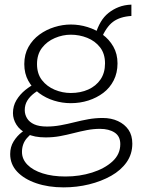

<svg xmlns="http://www.w3.org/2000/svg" viewBox="-20 -589 621 830"><path d="M255 221Q189 221 136.5 203Q84 185 54 153Q24 121 24 77Q24 46 39 22Q54 -2 75 -18Q96 -34 114 -42L145 -27Q117 -16 96 8.5Q75 33 75 68Q75 99 98.5 123Q122 147 164.5 160.5Q207 174 263 174Q324 174 378 157Q432 140 466 109Q500 78 500 34Q500 0 475.5 -16Q451 -32 412 -32Q384 -32 355.5 -26.5Q327 -21 298 -13.5Q269 -6 239.5 -0.5Q210 5 177 5Q128 5 97 -10.5Q66 -26 51 -50Q36 -74 36 -100Q36 -131 51 -156Q66 -181 89.5 -200Q113 -219 139 -231L172 -214Q149 -202 129 -187Q109 -172 98 -154Q87 -136 87 -113Q87 -94 97 -77.5Q107 -61 128 -51.5Q149 -42 183 -42Q212 -42 242 -47.5Q272 -53 301.5 -60.5Q331 -68 361.5 -73.5Q392 -79 424 -79Q461 -79 490 -65.5Q519 -52 535.5 -28Q552 -4 552 32Q552 77 527.5 112Q503 147 460.5 171Q418 195 365 208Q312 221 255 221ZM286 -143Q249 -143 213.5 -154Q178 -165 149 -186.5Q120 -208 102.5 -239.5Q85 -271 85 -312Q85 -354 103 -386Q121 -418 150.5 -439.5Q180 -461 215.5 -472Q251 -483 286 -483Q323 -483 358.5 -472Q394 -461 423 -440Q452 -419 470 -387.5Q488 -356 488 -315Q488 -274 471.5 -241.5Q455 -209 426.5 -187.5Q398 -166 362 -154.5Q326 -143 286 -143ZM286 -187Q328 -187 361.5 -202Q395 -217 414.5 -245.5Q434 -274 434 -315Q434 -357 412.5 -384.5Q391 -412 357 -425.5Q323 -439 286 -439Q251 -439 217 -424.5Q183 -410 161.5 -382Q140 -354 140 -312Q140 -270 161.5 -242.5Q183 -215 216.5 -201Q250 -187 286 -187ZM416 -418 393 -442Q402 -471 415.5 -494Q429 -517 449 -533Q469 -549 493.5 -558.5Q518 -568 548 -569V-520Q499 -517 469 -495Q439 -473 416 -418Z"/></svg>

Font: BioRhyme ExtraBold Light
Style: Regular
Weight: 300
Version: Version 1.600;gftools[0.9.33]